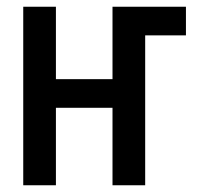

<svg xmlns="http://www.w3.org/2000/svg" viewBox="-20 -550 590 570"><path d="M49 0V-530H146V-315H314V-530H532V-445H411V0H314V-230H146V0Z"/></svg>

Font: Lode Dark
Style: Bold
Weight: 700
Monospace: yes
Designer: Belleve Invis
Foundry: Belleve Invis
Version: Version 29.2.0; ttfautohint (v1.8.3)